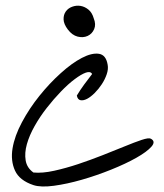

<svg xmlns="http://www.w3.org/2000/svg" viewBox="-20 -673 586 687"><path d="M99.6 -10.7Q49.8 -27.3 33.7 -62.5Q17.6 -97.7 24.9 -142.1Q32.2 -186.5 58.6 -235.8Q85 -285.2 121.1 -330.1Q157.2 -375 197.3 -411.1Q237.3 -447.3 272.9 -465.8Q308.6 -484.4 334 -480.5Q359.4 -476.6 365.2 -441.4Q368.2 -425.8 361.8 -407.2Q355.5 -388.7 344.2 -371.6Q333 -354.5 318.8 -340.3Q304.7 -326.2 291.5 -319.3Q278.3 -312.5 268.1 -314.5Q257.8 -316.4 254.9 -331.1Q266.6 -350.6 281.2 -370.6Q295.9 -390.6 309.6 -408.2Q303.7 -418.9 287.1 -413.1Q270.5 -407.2 247.1 -389.6Q223.6 -372.1 197.8 -345.2Q171.9 -318.4 147.5 -287.1Q123 -255.9 104 -222.2Q85 -188.5 76.2 -157.2Q67.4 -126 71.8 -99.1Q76.2 -72.3 99.6 -55.7Q131.8 -52.7 173.8 -62Q215.8 -71.3 259.8 -85.9Q303.7 -100.6 347.2 -117.7Q390.6 -134.8 426.3 -149.4Q461.9 -164.1 486.8 -172.4Q511.7 -180.7 519.5 -176.8Q538.1 -167 522 -148.4Q505.9 -129.9 467.8 -108.4Q429.7 -86.9 377.4 -65.9Q325.2 -44.9 272.5 -29.8Q219.7 -14.6 172.9 -8.3Q126 -2 99.6 -10.7ZM222.7 -567.4Q208 -586.9 207.5 -603.5Q207 -620.1 215.3 -631.8Q223.6 -643.6 238.3 -648.9Q252.9 -654.3 268.1 -651.9Q283.2 -649.4 296.4 -638.7Q309.6 -627.9 315.4 -607.4Q324.2 -585.9 316.9 -568.8Q309.6 -551.8 293.5 -544.4Q277.3 -537.1 257.8 -542Q238.3 -546.9 222.7 -567.4Z"/></svg>

Font: Nothing You Could Do
Style: Regular
Weight: 400
Version: Version 1.005